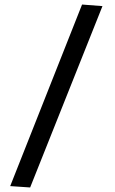

<svg xmlns="http://www.w3.org/2000/svg" viewBox="-20 -741 509 847"><path d="M113 86 25 80 342 -721 432 -714Z"/></svg>

Font: Ekushey Kolom
Style: Bold
Weight: 700
Designer: Al Mamun Sumon
Foundry: Al Mamun Sumon
Version: Version 1.0